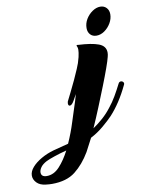

<svg xmlns="http://www.w3.org/2000/svg" viewBox="-274 -649 681 908"><g transform="rotate(-10 67.0 -195.0)"><path d="M231 -456Q212 -456 201 -468Q190 -480 190 -499Q190 -522 202 -542Q214 -562 233 -575Q252 -588 271 -588Q289 -588 300.5 -576Q312 -564 312 -545Q312 -523 300 -502.5Q288 -482 269.5 -469Q251 -456 231 -456ZM-98 198Q-105 198 -112.5 197.5Q-120 197 -128 196Q-156 193 -171 177.5Q-186 162 -186 143Q-186 123 -169 103.5Q-152 84 -124 68Q-96 52 -64 43L9 24Q31 -25 46 -73.5Q61 -122 70 -148Q72 -154 76.5 -168Q81 -182 86 -201L71 -174Q59 -152 49 -152Q41 -152 41 -164Q41 -172 46 -180Q51 -190 63 -214Q75 -238 89 -268Q100 -293 111 -317.5Q122 -342 129 -371Q134 -393 134 -406Q134 -415 131 -421Q129 -425 129 -425Q129 -430 138 -428Q201 -425 234.5 -412.5Q268 -400 268 -368Q268 -359 265 -348Q261 -331 248.5 -296Q236 -261 218 -215.5Q200 -170 180 -121Q160 -72 140 -27Q165 -44 188 -64.5Q211 -85 230 -110Q248 -132 264 -159.5Q280 -187 294 -215Q298 -223 306 -223Q313 -223 317.5 -217Q322 -211 317 -203Q298 -163 276 -129.5Q254 -96 230 -70Q212 -51 183 -26.5Q154 -2 121 15L88 78Q56 132 14 165Q-28 198 -98 198ZM-116 157Q-82 157 -54.5 127Q-27 97 -5 54Q-36 62 -64 71.5Q-92 81 -104 87Q-125 98 -134 111Q-143 124 -143 135Q-143 157 -116 157Z"/></g></svg>

Font: Praise
Style: Regular
Weight: 400
Designer: Robert E. Leuschke
Foundry: Robert E. Leuschke
Version: Version 1.100; ttfautohint (v1.8.3)